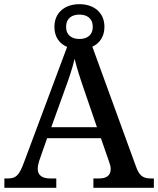

<svg xmlns="http://www.w3.org/2000/svg" viewBox="-20 -901 758 921"><path d="M1 0H250V-45H221C183 -45 161 -60 161 -91C161 -104 165 -122 171 -138L206 -238H464L502 -129C507 -115 511 -103 511 -90C511 -59 490 -45 456 -45H428V0H718V-45H704C667 -45 648 -57 632 -103L423 -677C458 -693 481 -726 481 -772C481 -843 428 -881 361 -881C294 -881 241 -843 241 -772C241 -724 265 -691 302 -676L95 -122C72 -59 56 -45 18 -45H1ZM361 -714C326 -714 297 -731 297 -772C297 -814 326 -831 361 -831C396 -831 425 -814 425 -772C425 -731 396 -714 361 -714ZM226 -291 291 -471C312 -528 327 -573 338 -619C349 -572 367 -518 386 -463L445 -291Z"/></svg>

Font: Noto Serif Telugu Medium
Style: Regular
Weight: 500
Designer: Jelle Bosma - Monotype Design Team
Foundry: Monotype Imaging Inc.
Version: Version 2.005